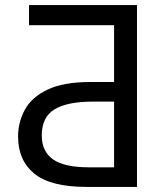

<svg xmlns="http://www.w3.org/2000/svg" viewBox="-20 -734 655 754"><path d="M319 0Q179 0 115 -52Q51 -104 51 -198Q51 -254 77.5 -303Q104 -352 166.5 -382Q229 -412 336 -412H428V-635H94V-714H518V0ZM327 -77H428V-335H346Q244 -335 194 -304.5Q144 -274 144 -202Q144 -139 188.5 -108Q233 -77 327 -77Z"/></svg>

Font: Noto Sans
Style: Regular
Weight: 400
Designer: Monotype Design Team
Foundry: Monotype Imaging Inc.
Version: Version 2.007